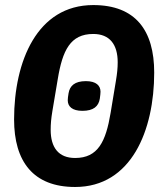

<svg xmlns="http://www.w3.org/2000/svg" viewBox="-20 -730 640 762"><path d="M278.1 12.1C501.1 12.1 592 -212 592 -442.1C592 -609 518.1 -709.9 350.1 -709.9C127.1 -709.9 35.9 -486.2 35.9 -256C35.9 -89.1 111.9 12.1 278.1 12.1ZM181.1 -214.8C181.1 -237.9 182.9 -258.9 187.9 -289.1L209.2 -415.8C228 -529.8 258.9 -595.2 350.1 -595.2C415.8 -595.2 447.1 -552.9 447.1 -483C447.1 -459.9 445 -438.9 440 -409.1L419 -282C399.9 -168 369 -103 278.1 -103C212 -103 181.1 -144.9 181.1 -214.8ZM248.9 -332C248.9 -307.9 266 -290.1 307.2 -290.1C350.9 -290.1 371.1 -307.9 376.1 -338.1C377.8 -350.1 378.9 -360.1 378.9 -366.1C378.9 -389.9 361.9 -408 321 -408C277 -408 257.1 -389.9 252.1 -360.1C250 -348 248.9 -338.1 248.9 -332Z"/></svg>

Font: Margiela Mono Italic Bold It
Style: Regular
Weight: 700
Designer: Mike Abbink, Paul van der Laan, Pieter van Rosmalen
Foundry: Bold Monday
Version: Version 2.003 2021